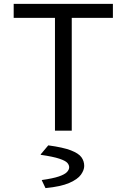

<svg xmlns="http://www.w3.org/2000/svg" viewBox="-20 -675 654 992"><path d="M264 -615H350.7V0H264ZM50.7 -582.6V-655H563.3V-582.6ZM215.1 296.9 196.2 257.1V255.1Q254 247 284.3 236.6Q314.5 226.2 326 213.9Q337.4 201.5 337.4 189.4Q337.4 177.3 327.7 166.3Q318 155.4 286.6 144.9Q255.2 134.3 190.5 124.9V122.2L229.4 76Q306.5 86.4 346.4 101.9Q386.3 117.4 400.7 137.4Q415.1 157.4 415.1 182.4Q415.1 203.5 398.3 227.4Q381.4 251.2 338.1 270.1Q294.8 289.1 215.1 296.9Z"/></svg>

Font: Intel One Mono Light
Style: Regular
Weight: 300
Monospace: yes
Designer: Fred Shallcrass
Foundry: Frere-Jones Type LLC
Version: Version 1.004